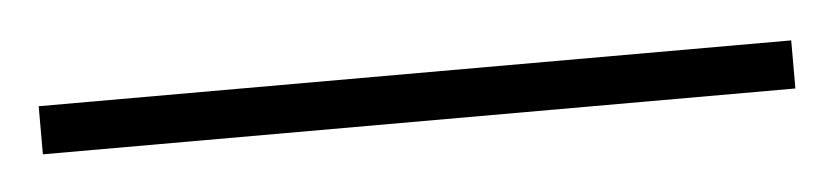

<svg xmlns="http://www.w3.org/2000/svg" viewBox="-22 -40 457 105"><g transform="rotate(-5 206.5 13.0)"><path d="M412.6 0V26.4H-0.5V0Z"/></g></svg>

Font: Vazirmatn UI Thin
Style: Regular
Weight: 100
Designer: Saber Rastikerdar
Foundry: Saber Rastikerdar
Version: Version 33.003